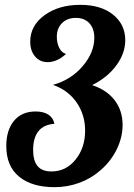

<svg xmlns="http://www.w3.org/2000/svg" viewBox="-20 -769 554 794"><path d="M6 -165Q6 -231 38 -269.5Q70 -308 127 -308Q160 -308 180 -295Q200 -282 205 -257Q161 -254 139 -226.5Q117 -199 117 -149Q117 -104 135.5 -82Q154 -60 193 -60Q253 -60 292.5 -109Q332 -158 332 -229Q332 -294 297 -345Q262 -396 199 -418Q274 -439 322 -495.5Q370 -552 370 -613Q370 -651 349.5 -673Q329 -695 294 -695Q258 -695 236.5 -673.5Q215 -652 215 -617Q215 -591 225 -571Q235 -551 253 -546Q235 -529 215.5 -520.5Q196 -512 177 -512Q145 -512 125 -535.5Q105 -559 105 -597Q105 -663 164 -706Q223 -749 312 -749Q397 -749 447.5 -708.5Q498 -668 498 -603Q498 -549 461.5 -499Q425 -449 361 -417Q422 -397 454.5 -354Q487 -311 487 -252Q487 -202 463.5 -153Q440 -104 398 -67Q359 -32 309.5 -13.5Q260 5 205 5Q112 5 59 -38.5Q6 -82 6 -165Z"/></svg>

Font: Galada
Style: Regular
Weight: 400
Designer: Latin by Pablo Impallari, Bengali by Jeremie Hornus, Yoann Minet, and Juan Bruce
Foundry: black foundry
Version: Version 1.261;PS 1.261;hotconv 1.0.86;makeotf.lib2.5.63406